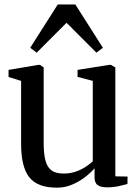

<svg xmlns="http://www.w3.org/2000/svg" viewBox="-20 -834 624 864"><path d="M460.5 9Q434 9 419.8 -0.8Q405.5 -10.5 405.5 -36.5V-76.5Q388 -56.5 362 -36.5Q336 -16.5 304 -3Q272 10.5 236 10.5Q149 10.5 112 -36Q75 -82.5 75 -186.5V-470L18.5 -487.5V-519.5L151.5 -542H160L176.5 -530.5V-191.5Q176.5 -144.5 184 -113.8Q191.5 -83 210.8 -68Q230 -53 266.5 -53Q295.5 -53 320.2 -61.5Q345 -70 364.5 -82.8Q384 -95.5 397.5 -108V-470L329 -488V-519.5L470.5 -542H479.5L499 -530.5V-40.5L554 -39.5L553.5 -6Q536.5 -1.5 513.5 3.8Q490.5 9 460.5 9ZM145 -597 116 -619 240 -814H319L443 -619L414 -597L279.5 -731.5Z"/></svg>

Font: Merriweather 72pt
Style: Regular
Weight: 400
Version: Version 2.100